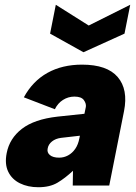

<svg xmlns="http://www.w3.org/2000/svg" viewBox="-20 -778 572 805"><path d="M285 0 286 -62Q253 -31 221 -12Q189 7 141 7Q97 7 63.5 -9.5Q30 -26 14.5 -58Q-1 -90 8 -136Q20 -198 72 -238Q124 -278 221 -289L334 -301L340 -330Q342 -344 331.5 -358.5Q321 -373 292 -373Q266 -373 244 -359Q222 -345 210 -320L80 -370Q117 -438 179 -472.5Q241 -507 324 -507Q429 -507 473.5 -455Q518 -403 500 -312L438 0ZM315 -209 236 -200Q213 -197 198 -185Q183 -173 180 -156Q176 -139 189 -128Q202 -117 228 -117Q248 -117 265.5 -126.5Q283 -136 295.5 -154Q308 -172 313 -199ZM526 -758 502 -637 330 -559 190 -637 214 -758 352 -671Z"/></svg>

Font: Albert Sans Black
Style: Italic
Weight: 900
Italic angle: -11.25°
Designer: Andreas Rasmussen
Foundry: a.Foundry
Version: Version 1.025